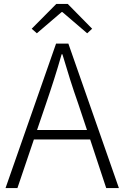

<svg xmlns="http://www.w3.org/2000/svg" viewBox="-20 -949 627 969"><path d="M291 -888H295L420 -781L445 -804L322 -929H264L140 -804L166 -781ZM167 -293 212 -425C241 -510 266 -587 291 -675H295C321 -587 345 -510 375 -425L419 -293ZM516 0H580L325 -729H263L8 0H68L151 -245H435Z"/></svg>

Font: Noto Sans CJK JP Light
Style: Regular
Weight: 300
Designer: Ryoko NISHIZUKA (kana & ideographs); Paul D. Hunt (Latin, Greek & Cyrillic); Wenlong ZHANG (bopomofo); Sandoll Communica
Foundry: Adobe Systems Incorporated
Version: Version 1.004;PS 1.004;hotconv 1.0.82;makeotf.lib2.5.63406